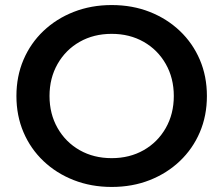

<svg xmlns="http://www.w3.org/2000/svg" viewBox="-20 -730 885 760"><path d="M422 10Q341 10 272 -17Q203 -44 152 -92.5Q101 -141 73 -206.5Q45 -272 45 -350Q45 -428 73 -493.5Q101 -559 152 -607.5Q203 -656 272 -683Q341 -710 422 -710Q504 -710 572.5 -683Q641 -656 692 -607.5Q743 -559 771 -493.5Q799 -428 799 -350Q799 -272 771 -206.5Q743 -141 692 -92.5Q641 -44 572.5 -17Q504 10 422 10ZM422 -104Q493 -104 548.5 -135.5Q604 -167 636 -223Q668 -279 668 -350Q668 -421 636 -477Q604 -533 548.5 -564.5Q493 -596 422 -596Q351 -596 295.5 -564.5Q240 -533 208 -477Q176 -421 176 -350Q176 -279 208 -223Q240 -167 295.5 -135.5Q351 -104 422 -104Z"/></svg>

Font: Montserrat SemiBold
Style: Regular
Weight: 600
Designer: Julieta Ulanovsky
Foundry: Julieta Ulanovsky
Version: Version 9.000; ttfautohint (v1.8.4.7-5d5b)